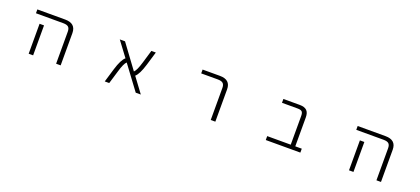

<svg xmlns="http://www.w3.org/2000/svg" viewBox="36 -1387 4929 2253"><g transform="rotate(20 2500.0 -260.5)"><path d="M249 -474.6V-522.5H596.7Q729.5 -522.5 730.5 -402.3V1H673.8V-398.4Q673.8 -439.5 654.8 -457Q635.7 -474.6 588.9 -474.6ZM386.7 -373V-49.8V1H331.1V-49.8V-373Z M1731.4 1H1668L1447.3 -295.9Q1417 -269.5 1385.7 -161.1L1336.9 1H1281.2L1332 -168.9Q1371.1 -298.8 1417 -336.9L1278.3 -522.5H1343.8L1562.5 -225.6Q1592.8 -252 1625 -361.3L1672.9 -522.5H1728.5L1677.7 -352.5Q1638.7 -222.7 1593.8 -184.6Z M2312.5 -474.6V-522.5H2529.3Q2662.1 -522.5 2662.1 -402.3V1H2604.5V-398.4Q2604.5 -439.5 2585 -457Q2565.4 -474.6 2519.5 -474.6Z M3585.9 -406.2Q3585.9 -445.3 3571.3 -460Q3556.6 -474.6 3516.6 -474.6H3321.3V-522.5H3527.3Q3585.9 -522.5 3614.3 -495.1Q3642.6 -467.8 3642.6 -409.2V-47.9H3723.6V1H3292V-47.9H3585.9Z M4249 -474.6V-522.5H4596.7Q4729.5 -522.5 4730.5 -402.3V1H4673.8V-398.4Q4673.8 -439.5 4654.8 -457Q4635.7 -474.6 4588.9 -474.6ZM4386.7 -373V-49.8V1H4331.1V-49.8V-373Z"/></g></svg>

Font: GenEi Gothic M Light
Style: Regular
Weight: 300
Designer: o_tamon (Modified); [Source Han Sans]
Ryoko NISHIZUKA  (kana & ideographs); Paul D. Hunt (Latin, Greek & Cyrillic); Wenl
Version: Version 1.1a;Original Version 1.004